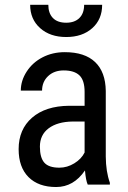

<svg xmlns="http://www.w3.org/2000/svg" viewBox="-20 -750 519 780"><path d="M336.4 0Q328.6 -17.1 325.2 -57.6Q279.3 9.8 208 9.8Q136.2 9.8 95.9 -30.5Q55.7 -70.8 55.7 -144Q55.7 -224.6 110.4 -272Q165 -319.3 260.3 -320.3H323.7V-376.5Q323.7 -423.8 302.7 -443.8Q281.7 -463.9 238.8 -463.9Q199.7 -463.9 175.3 -440.7Q150.9 -417.5 150.9 -381.8H64.5Q64.5 -422.4 88.4 -459.2Q112.3 -496.1 152.8 -517.1Q193.4 -538.1 243.2 -538.1Q324.2 -538.1 366.5 -497.8Q408.7 -457.5 409.7 -380.4V-113.8Q410.2 -52.7 426.3 -7.8V0ZM221.2 -68.8Q252.9 -68.8 281.7 -86.4Q310.5 -104 323.7 -130.4V-256.3H274.9Q213.4 -255.4 177.7 -228.8Q142.1 -202.1 142.1 -154.3Q142.1 -109.4 160.2 -89.1Q178.2 -68.8 221.2 -68.8ZM395 -730.5Q395 -671.4 354.7 -635.5Q314.5 -599.6 249 -599.6Q183.6 -599.6 143.1 -635.7Q102.5 -671.9 102.5 -730.5H176.3Q176.3 -696.3 194.8 -677Q213.4 -657.7 249 -657.7Q283.2 -657.7 302.5 -676.8Q321.8 -695.8 321.8 -730.5Z"/></svg>

Font: Roboto Condensed
Style: Regular
Weight: 400
Designer: Google
Version: Version 2.001047; 2015